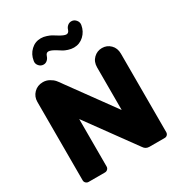

<svg xmlns="http://www.w3.org/2000/svg" viewBox="-218 -1090 1141 1230"><g transform="rotate(-30 353.0 -475.0)"><path d="M46.9 -27.8V-607.9Q46.9 -646.5 73.2 -673.3Q99.6 -700.2 140.1 -700.2Q165 -700.2 186.5 -688.2Q208 -676.3 220.2 -661.9Q232.4 -647.5 249 -623L488.8 -293V-607.9Q488.8 -649.4 514.9 -674.8Q541 -700.2 577.1 -700.2Q613.3 -700.2 639.2 -674.8Q665 -649.4 665 -607.9V-27.8Q665 -15.6 657.2 -7.8Q649.4 0 638.2 0H524.9Q497.6 0 482.9 -22.9L224.1 -378.9V-27.8Q224.1 -16.1 215.8 -8.1Q207.5 0 195.8 0H75.2Q63.5 0 55.2 -8.1Q46.9 -16.1 46.9 -27.8ZM448.2 -910.2Q452.6 -925.8 464.8 -936.3Q477.1 -946.8 493.2 -946.8Q513.2 -946.8 526.9 -930.4Q540.5 -914.1 537.1 -894Q529.8 -850.1 498.5 -821Q467.3 -792 424.8 -792Q404.3 -792 383.8 -798.8Q363.3 -805.7 353.5 -811.3Q343.8 -816.9 325.2 -829.1Q288.1 -853 269 -853Q252.9 -853 246.1 -832Q240.7 -815.4 229 -805.2Q217.3 -794.9 202.1 -794.9Q181.2 -794.9 167.5 -811.5Q153.8 -828.1 158.2 -848.1Q165 -892.1 195.8 -921.1Q226.6 -950.2 269 -950.2Q289.6 -950.2 310.3 -943.1Q331.1 -936 341.1 -930.4Q351.1 -924.8 371.1 -912.1Q407.7 -889.2 424.8 -889.2Q441.4 -889.2 448.2 -910.2Z"/></g></svg>

Font: LT Saeada
Style: Bold
Weight: 700
Designer: Daniel Lyons
Foundry: LyonsType
Version: Version 1.001